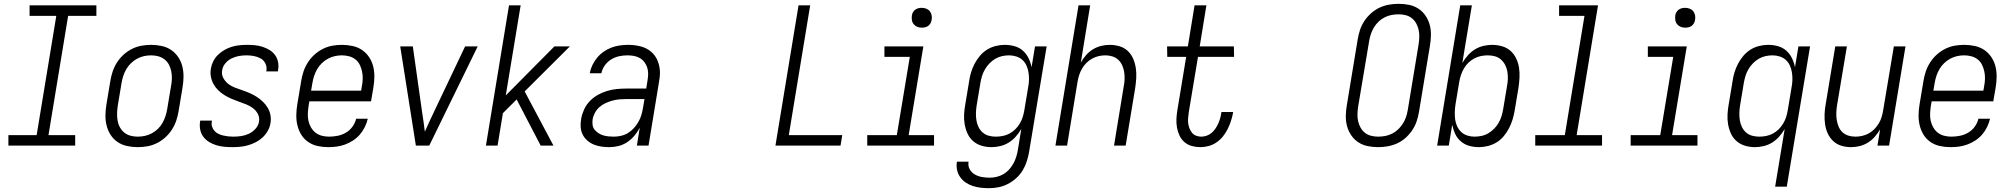

<svg xmlns="http://www.w3.org/2000/svg" viewBox="-20 -763 10540 1006"><path d="M374 0H24V-55H172L275 -680H135V-735H485V-680H337L234 -55H374Z M701 8Q673 8 645.5 2Q618 -4 596 -19Q574 -34 559.5 -56.5Q545 -79 538.5 -105.5Q532 -132 532.5 -160.5Q533 -189 538 -218L558 -338Q562 -363 570 -387.5Q578 -412 592.5 -435Q607 -458 627.5 -476.5Q648 -495 672 -507Q696 -519 721.5 -523.5Q747 -528 772 -528Q800 -528 827.5 -522Q855 -516 877 -501Q899 -486 914 -463.5Q929 -441 935.5 -414.5Q942 -388 941.5 -359.5Q941 -331 936 -302L916 -182Q912 -157 904 -132.5Q896 -108 881.5 -85Q867 -62 846.5 -43.5Q826 -25 802 -13Q778 -1 752 3.5Q726 8 701 8ZM701 -47Q720 -47 739 -51Q758 -55 775.5 -64.5Q793 -74 807.5 -88Q822 -102 831.5 -119Q841 -136 847 -154.5Q853 -173 856 -191L876 -311Q880 -331 880.5 -350.5Q881 -370 877.5 -388.5Q874 -407 865.5 -423.5Q857 -440 842.5 -451.5Q828 -463 809.5 -468Q791 -473 772 -473Q753 -473 734.5 -469Q716 -465 698.5 -455.5Q681 -446 666.5 -432Q652 -418 642 -401Q632 -384 626 -365.5Q620 -347 617 -329L597 -209Q594 -189 593.5 -169.5Q593 -150 596 -131.5Q599 -113 608 -96.5Q617 -80 631 -68.5Q645 -57 663.5 -52Q682 -47 701 -47Z M1198 8Q1176 8 1155 6Q1134 4 1114 -2Q1094 -8 1076.5 -18.5Q1059 -29 1046.5 -45Q1034 -61 1029.5 -81.5Q1025 -102 1028 -124L1029 -131H1090V-127Q1087 -113 1091 -100Q1095 -87 1103.5 -77.5Q1112 -68 1124 -62Q1136 -56 1149 -53Q1162 -50 1175.5 -48.5Q1189 -47 1202 -47Q1223 -47 1243.5 -50Q1264 -53 1283.5 -62Q1303 -71 1318.5 -88Q1334 -105 1337 -125Q1341 -147 1331 -166Q1321 -185 1304.5 -197Q1288 -209 1269 -216.5Q1250 -224 1230 -231Q1210 -238 1191.5 -246Q1173 -254 1155.5 -265Q1138 -276 1123.5 -290Q1109 -304 1099 -322Q1089 -340 1085 -361Q1081 -382 1085 -404Q1088 -423 1097.5 -442Q1107 -461 1122.5 -476Q1138 -491 1156.5 -501.5Q1175 -512 1195 -518Q1215 -524 1235 -526Q1255 -528 1275 -528Q1296 -528 1316.5 -526Q1337 -524 1356.5 -517.5Q1376 -511 1393 -500.5Q1410 -490 1421.5 -474Q1433 -458 1437 -437.5Q1441 -417 1437 -396L1436 -389H1375L1376 -393Q1379 -413 1370.5 -430.5Q1362 -448 1345.5 -457Q1329 -466 1310 -469.5Q1291 -473 1271 -473Q1251 -473 1231.5 -469.5Q1212 -466 1193.5 -457Q1175 -448 1161 -431.5Q1147 -415 1144 -395Q1140 -373 1150 -354.5Q1160 -336 1176 -323.5Q1192 -311 1212 -303.5Q1232 -296 1251.5 -289.5Q1271 -283 1290 -274.5Q1309 -266 1326 -255Q1343 -244 1357.5 -230Q1372 -216 1382.5 -198.5Q1393 -181 1397 -160Q1401 -139 1397 -117Q1394 -97 1383 -77.5Q1372 -58 1356 -43Q1340 -28 1320.5 -18Q1301 -8 1280.5 -2Q1260 4 1239 6Q1218 8 1198 8Z M1700 8Q1671 8 1644 2Q1617 -4 1595 -19Q1573 -34 1559 -56.5Q1545 -79 1538.5 -105.5Q1532 -132 1532.5 -160.5Q1533 -189 1538 -218L1558 -338Q1562 -363 1570 -387.5Q1578 -412 1592.5 -435Q1607 -458 1627.5 -476.5Q1648 -495 1672 -507Q1696 -519 1721 -523.5Q1746 -528 1771 -528Q1800 -528 1827.5 -522Q1855 -516 1877 -501Q1899 -486 1914 -463.5Q1929 -441 1935.5 -414.5Q1942 -388 1941.5 -359.5Q1941 -331 1936 -302L1924 -232H1601L1597 -209Q1594 -189 1593 -169Q1592 -149 1596 -130.5Q1600 -112 1609.5 -95.5Q1619 -79 1633 -68Q1647 -57 1665.5 -52Q1684 -47 1704 -47Q1726 -47 1749 -51.5Q1772 -56 1792.5 -68Q1813 -80 1827 -99.5Q1841 -119 1846 -141H1907Q1902 -119 1891.5 -97.5Q1881 -76 1865.5 -58Q1850 -40 1830 -27Q1810 -14 1788.5 -6Q1767 2 1744.5 5Q1722 8 1700 8ZM1872 -288 1876 -311Q1880 -331 1880.5 -350.5Q1881 -370 1877 -388.5Q1873 -407 1865 -423.5Q1857 -440 1842.5 -451.5Q1828 -463 1809.5 -468Q1791 -473 1771 -473Q1753 -473 1734.5 -469Q1716 -465 1698.5 -455.5Q1681 -446 1666.5 -432Q1652 -418 1642 -401Q1632 -384 1626 -365.5Q1620 -347 1617 -329L1610 -288Z M2159 0 2077 -520H2143L2192 -173Q2196 -148 2199.5 -123Q2203 -98 2206 -73Q2217 -98 2228.5 -123Q2240 -148 2252 -173L2417 -520H2483L2229 0Z M2880 0H2813L2687 -242L2615 -170L2587 0H2526L2647 -735H2708L2630 -263L2885 -520H2966L2729 -284Z M3173 8Q3152 8 3131 5Q3110 2 3091.5 -5.5Q3073 -13 3057.5 -26.5Q3042 -40 3033 -58Q3024 -76 3022.5 -97Q3021 -118 3025 -140Q3029 -164 3040 -188.5Q3051 -213 3069.5 -232.5Q3088 -252 3112 -265.5Q3136 -279 3161 -286.5Q3186 -294 3211 -296.5Q3236 -299 3261 -299H3366L3373 -343Q3376 -360 3376 -377Q3376 -394 3371 -409.5Q3366 -425 3356 -438Q3346 -451 3332 -459Q3318 -467 3301.5 -470Q3285 -473 3268 -473Q3246 -473 3224.5 -468.5Q3203 -464 3183 -452Q3163 -440 3149 -420.5Q3135 -401 3131 -379H3070Q3074 -401 3084 -422Q3094 -443 3109 -461Q3124 -479 3143.5 -492.5Q3163 -506 3184.5 -514Q3206 -522 3228.5 -525Q3251 -528 3272 -528Q3305 -528 3336.5 -520Q3368 -512 3391.5 -492Q3415 -472 3426.5 -442.5Q3438 -413 3438 -381Q3438 -369 3436.5 -357.5Q3435 -346 3433 -334L3378 0H3317L3332 -94Q3321 -72 3304 -52Q3287 -32 3266 -18Q3245 -4 3221 2Q3197 8 3173 8ZM3196 -47Q3215 -47 3234.5 -51.5Q3254 -56 3271 -66.5Q3288 -77 3301.5 -92Q3315 -107 3325 -124.5Q3335 -142 3340.5 -160.5Q3346 -179 3349 -198L3357 -244H3262Q3244 -244 3226 -242.5Q3208 -241 3189.5 -236Q3171 -231 3153.5 -223Q3136 -215 3121.5 -202.5Q3107 -190 3097.5 -172.5Q3088 -155 3085 -137Q3083 -123 3085 -108.5Q3087 -94 3095.5 -83.5Q3104 -73 3115.5 -65.5Q3127 -58 3140 -54Q3153 -50 3167.5 -48.5Q3182 -47 3196 -47Z M4043 0 4164 -735H4225L4113 -55H4393L4384 0Z M4874 0H4524V-55H4679L4747 -465H4614V-520H4818L4741 -55H4874ZM4810 -618Q4797 -618 4786 -622.5Q4775 -627 4767.5 -636Q4760 -645 4758 -657.5Q4756 -670 4758 -683Q4759 -691 4764 -699.5Q4769 -708 4776.5 -713Q4784 -718 4792.5 -720Q4801 -722 4809 -722Q4822 -722 4833.5 -717.5Q4845 -713 4852 -704Q4859 -695 4861.5 -682.5Q4864 -670 4861 -657Q4860 -649 4855 -640.5Q4850 -632 4843 -627Q4836 -622 4827 -620Q4818 -618 4810 -618Z M5162 223Q5140 223 5118.5 220.5Q5097 218 5077 211.5Q5057 205 5040 193.5Q5023 182 5011 165Q4999 148 4994.5 127Q4990 106 4994 84H5055Q5051 105 5060.5 123Q5070 141 5087.5 151Q5105 161 5125 164.5Q5145 168 5166 168Q5184 168 5202.5 163.5Q5221 159 5237.5 149.5Q5254 140 5267 125.5Q5280 111 5289.5 94Q5299 77 5304.5 59Q5310 41 5313 24L5331 -87Q5318 -65 5301.5 -46.5Q5285 -28 5264.5 -15.5Q5244 -3 5220.5 2.5Q5197 8 5175 8Q5148 8 5123 0.5Q5098 -7 5079 -23.5Q5060 -40 5049.5 -63Q5039 -86 5034.5 -111.5Q5030 -137 5031.5 -164Q5033 -191 5038 -218L5058 -338Q5061 -361 5068 -384Q5075 -407 5086.5 -429Q5098 -451 5114.5 -470.5Q5131 -490 5152 -503Q5173 -516 5197 -522Q5221 -528 5244 -528Q5271 -528 5296 -521Q5321 -514 5339.5 -497.5Q5358 -481 5369 -458.5Q5380 -436 5385 -411L5403 -520H5464L5372 33Q5368 57 5360 82Q5352 107 5338.5 129.5Q5325 152 5304.5 170.5Q5284 189 5260.5 201Q5237 213 5212 218Q5187 223 5162 223ZM5198 -47Q5215 -47 5233.5 -50.5Q5252 -54 5269 -63Q5286 -72 5299.5 -85.5Q5313 -99 5323 -115.5Q5333 -132 5338.5 -149.5Q5344 -167 5347 -185L5367 -305Q5371 -325 5371.5 -344.5Q5372 -364 5369 -383Q5366 -402 5358.5 -419Q5351 -436 5337.5 -448.5Q5324 -461 5305.5 -467Q5287 -473 5267 -473Q5249 -473 5230.5 -469Q5212 -465 5195 -455Q5178 -445 5164.5 -431Q5151 -417 5141 -400Q5131 -383 5125.5 -365Q5120 -347 5117 -329L5097 -209Q5094 -189 5093.5 -170Q5093 -151 5096 -132.5Q5099 -114 5107 -97.5Q5115 -81 5128.5 -69Q5142 -57 5160 -52Q5178 -47 5198 -47Z M5510 0 5631 -735H5692L5643 -435Q5654 -455 5670 -473.5Q5686 -492 5706.5 -504.5Q5727 -517 5749.5 -522.5Q5772 -528 5794 -528Q5821 -528 5846 -520.5Q5871 -513 5889 -496Q5907 -479 5917 -456Q5927 -433 5931 -407.5Q5935 -382 5933.5 -355.5Q5932 -329 5928 -302L5878 0H5817L5868 -311Q5872 -331 5872.5 -350Q5873 -369 5870 -387Q5867 -405 5859.5 -421.5Q5852 -438 5839 -450Q5826 -462 5808.5 -467.5Q5791 -473 5771 -473Q5754 -473 5736.5 -469Q5719 -465 5702.5 -456Q5686 -447 5672.5 -433.5Q5659 -420 5649.5 -403.5Q5640 -387 5634.5 -370Q5629 -353 5626 -335L5571 0Z M6270 8Q6247 8 6225 2Q6203 -4 6186.5 -18Q6170 -32 6160.5 -52Q6151 -72 6147 -94Q6143 -116 6144 -139.5Q6145 -163 6149 -186L6195 -465H6096L6095 -520H6204L6239 -735H6301L6266 -520H6445L6446 -465H6257L6209 -177Q6207 -162 6205.5 -147.5Q6204 -133 6205.5 -119Q6207 -105 6212 -91.5Q6217 -78 6225.5 -67.5Q6234 -57 6247 -52Q6260 -47 6274 -47Q6288 -47 6302.5 -52Q6317 -57 6328.5 -67Q6340 -77 6348.5 -89.5Q6357 -102 6363 -115.5Q6369 -129 6373 -143Q6377 -157 6379 -171L6380 -176H6441L6440 -169Q6436 -148 6429 -127Q6422 -106 6412 -86Q6402 -66 6387.5 -48Q6373 -30 6354 -17Q6335 -4 6313 2Q6291 8 6270 8Z M7201 8Q7173 8 7146 2.5Q7119 -3 7097 -17.5Q7075 -32 7060 -54Q7045 -76 7038 -102Q7031 -128 7031.5 -156Q7032 -184 7037 -213L7094 -558Q7098 -582 7106 -606.5Q7114 -631 7129 -653.5Q7144 -676 7164.5 -694Q7185 -712 7208.5 -723Q7232 -734 7257.5 -738.5Q7283 -743 7308 -743Q7336 -743 7363 -737.5Q7390 -732 7412 -717.5Q7434 -703 7449 -681Q7464 -659 7471 -633Q7478 -607 7477.5 -579Q7477 -551 7472 -522L7415 -177Q7411 -153 7403 -128.5Q7395 -104 7380 -81.5Q7365 -59 7345 -41Q7325 -23 7301 -12Q7277 -1 7251.5 3.5Q7226 8 7201 8ZM7201 -47Q7219 -47 7238 -50.5Q7257 -54 7274.5 -63Q7292 -72 7306 -85.5Q7320 -99 7330.5 -115.5Q7341 -132 7347 -150Q7353 -168 7356 -186L7413 -531Q7416 -551 7416.5 -570Q7417 -589 7413 -607Q7409 -625 7400 -641Q7391 -657 7377 -668Q7363 -679 7345 -683.5Q7327 -688 7308 -688Q7290 -688 7271 -684.5Q7252 -681 7234.5 -672Q7217 -663 7203 -649.5Q7189 -636 7179 -619.5Q7169 -603 7163 -585Q7157 -567 7154 -549L7096 -204Q7093 -184 7092.5 -165Q7092 -146 7096 -128Q7100 -110 7109 -94Q7118 -78 7132 -67Q7146 -56 7164 -51.5Q7182 -47 7201 -47Z M7729 8Q7702 8 7677.5 1Q7653 -6 7634 -22.5Q7615 -39 7604.5 -61.5Q7594 -84 7589 -109L7571 0H7510L7631 -735H7692L7642 -433Q7655 -455 7671.5 -473.5Q7688 -492 7708.5 -504.5Q7729 -517 7752.5 -522.5Q7776 -528 7798 -528Q7825 -528 7850.5 -520.5Q7876 -513 7894.5 -496.5Q7913 -480 7924 -457Q7935 -434 7939 -408.5Q7943 -383 7941.5 -356Q7940 -329 7936 -302L7916 -182Q7912 -159 7905 -136Q7898 -113 7886.5 -91Q7875 -69 7859 -49.5Q7843 -30 7821.5 -17Q7800 -4 7776 2Q7752 8 7729 8ZM7706 -47Q7724 -47 7743 -51Q7762 -55 7778.5 -65Q7795 -75 7809 -89Q7823 -103 7832.5 -120Q7842 -137 7847.5 -155Q7853 -173 7856 -191L7876 -311Q7880 -331 7880.5 -350Q7881 -369 7878 -387.5Q7875 -406 7866.5 -422.5Q7858 -439 7844.5 -451Q7831 -463 7813 -468Q7795 -473 7775 -473Q7758 -473 7740 -469.5Q7722 -466 7705 -457Q7688 -448 7674 -434.5Q7660 -421 7650.5 -404.5Q7641 -388 7635 -370.5Q7629 -353 7626 -335L7606 -215Q7603 -195 7602.5 -175.5Q7602 -156 7604.5 -137Q7607 -118 7615 -101Q7623 -84 7636 -71.5Q7649 -59 7667.5 -53Q7686 -47 7706 -47Z M8374 0H8024V-55H8179L8282 -680H8149V-735H8353L8241 -55H8374Z M8874 0H8524V-55H8679L8747 -465H8614V-520H8818L8741 -55H8874ZM8810 -618Q8797 -618 8786 -622.5Q8775 -627 8767.5 -636Q8760 -645 8758 -657.5Q8756 -670 8758 -683Q8759 -691 8764 -699.5Q8769 -708 8776.5 -713Q8784 -718 8792.5 -720Q8801 -722 8809 -722Q8822 -722 8833.5 -717.5Q8845 -713 8852 -704Q8859 -695 8861.5 -682.5Q8864 -670 8861 -657Q8860 -649 8855 -640.5Q8850 -632 8843 -627Q8836 -622 8827 -620Q8818 -618 8810 -618Z M9281 215 9331 -87Q9318 -65 9301.5 -46.5Q9285 -28 9264.5 -15.5Q9244 -3 9220.5 2.5Q9197 8 9175 8Q9148 8 9123 0.5Q9098 -7 9079 -23.5Q9060 -40 9049.5 -63Q9039 -86 9034.5 -111.5Q9030 -137 9031.5 -164Q9033 -191 9038 -218L9058 -338Q9061 -361 9068 -384Q9075 -407 9086.5 -429Q9098 -451 9114.5 -470.5Q9131 -490 9152 -503Q9173 -516 9197 -522Q9221 -528 9244 -528Q9271 -528 9296 -521Q9321 -514 9339.5 -497.5Q9358 -481 9369 -458.5Q9380 -436 9385 -411L9403 -520H9464L9342 215ZM9198 -47Q9215 -47 9233.5 -50.5Q9252 -54 9269 -63Q9286 -72 9299.5 -85.5Q9313 -99 9323 -115.5Q9333 -132 9338.5 -149.5Q9344 -167 9347 -185L9367 -305Q9371 -325 9371.5 -344.5Q9372 -364 9369 -383Q9366 -402 9358.5 -419Q9351 -436 9337.5 -448.5Q9324 -461 9305.5 -467Q9287 -473 9267 -473Q9249 -473 9230.5 -469Q9212 -465 9195 -455Q9178 -445 9164.5 -431Q9151 -417 9141 -400Q9131 -383 9125.5 -365Q9120 -347 9117 -329L9097 -209Q9094 -189 9093.5 -170Q9093 -151 9096 -132.5Q9099 -114 9107 -97.5Q9115 -81 9128.5 -69Q9142 -57 9160 -52Q9178 -47 9198 -47Z M9679 8Q9652 8 9627.5 0.5Q9603 -7 9585 -24Q9567 -41 9556.5 -64Q9546 -87 9542.5 -112.5Q9539 -138 9540 -164.5Q9541 -191 9546 -218L9596 -520H9657L9605 -209Q9602 -189 9601.5 -170Q9601 -151 9604 -133Q9607 -115 9614 -98.5Q9621 -82 9634 -70Q9647 -58 9664.5 -52.5Q9682 -47 9702 -47Q9719 -47 9737 -51Q9755 -55 9771.5 -64Q9788 -73 9801 -86.5Q9814 -100 9824 -116.5Q9834 -133 9839 -150Q9844 -167 9847 -185L9903 -520H9964L9878 0H9817L9831 -85Q9819 -65 9803 -46.5Q9787 -28 9766.5 -15.5Q9746 -3 9723.5 2.5Q9701 8 9679 8Z M10200 8Q10171 8 10144 2Q10117 -4 10095 -19Q10073 -34 10059 -56.5Q10045 -79 10038.5 -105.5Q10032 -132 10032.5 -160.5Q10033 -189 10038 -218L10058 -338Q10062 -363 10070 -387.5Q10078 -412 10092.5 -435Q10107 -458 10127.5 -476.5Q10148 -495 10172 -507Q10196 -519 10221 -523.5Q10246 -528 10271 -528Q10300 -528 10327.5 -522Q10355 -516 10377 -501Q10399 -486 10414 -463.5Q10429 -441 10435.5 -414.5Q10442 -388 10441.5 -359.5Q10441 -331 10436 -302L10424 -232H10101L10097 -209Q10094 -189 10093 -169Q10092 -149 10096 -130.5Q10100 -112 10109.5 -95.5Q10119 -79 10133 -68Q10147 -57 10165.5 -52Q10184 -47 10204 -47Q10226 -47 10249 -51.5Q10272 -56 10292.5 -68Q10313 -80 10327 -99.5Q10341 -119 10346 -141H10407Q10402 -119 10391.5 -97.5Q10381 -76 10365.5 -58Q10350 -40 10330 -27Q10310 -14 10288.5 -6Q10267 2 10244.5 5Q10222 8 10200 8ZM10372 -288 10376 -311Q10380 -331 10380.5 -350.5Q10381 -370 10377 -388.5Q10373 -407 10365 -423.5Q10357 -440 10342.5 -451.5Q10328 -463 10309.5 -468Q10291 -473 10271 -473Q10253 -473 10234.5 -469Q10216 -465 10198.5 -455.5Q10181 -446 10166.5 -432Q10152 -418 10142 -401Q10132 -384 10126 -365.5Q10120 -347 10117 -329L10110 -288Z"/></svg>

Font: Iosevka Light Oblique
Style: Regular
Weight: 300
Italic angle: -9°
Monospace: yes
Designer: Belleve Invis
Foundry: Belleve Invis
Version: Version 32.5.0; ttfautohint (v1.8.4)